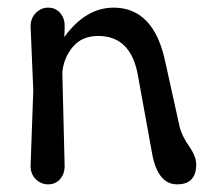

<svg xmlns="http://www.w3.org/2000/svg" viewBox="-20 -476 568 502"><path d="M143 -286 149 -42Q149 -21 137 -7.5Q125 6 106 6Q87 6 73.5 -7.5Q60 -21 60 -42L67 -240Q67 -240 60 -407Q60 -428 73.5 -442Q87 -456 106 -456Q125 -456 137 -442.5Q149 -429 149 -409Q149 -389 148 -379Q204 -456 277 -456Q382 -456 412 -315L450 -143Q456 -120 474.5 -93.5Q493 -67 493 -46Q493 6 443 6Q393 6 378 -73L340 -282Q321 -382 237 -382Q194 -382 170 -353Q146 -324 143 -286Z"/></svg>

Font: Macondo Swash Caps
Style: Regular
Weight: 400
Designer: John Vargas Beltran
Foundry: John Vargas Beltran
Version: Version 2.001